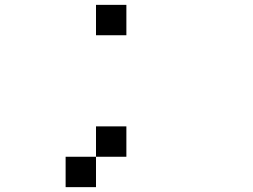

<svg xmlns="http://www.w3.org/2000/svg" viewBox="-20 -645 1040 790"><path d="M375 -625H500V-500H375ZM250 0H375V125H250ZM375 -125H500V0H375Z"/></svg>

Font: Pixel Operator Mono 8
Style: Regular
Weight: 400
Monospace: yes
Designer: Jayvee Enaguas (HarvettFox96)
Foundry: The Grandoplex Project
Version: Version 1.5.0 (October 25, 2015)